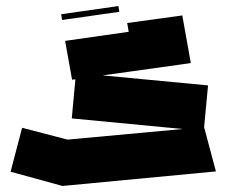

<svg xmlns="http://www.w3.org/2000/svg" viewBox="-20 -614 748 634"><path d="M187 0H186L15 -47L53 -192L203 -153L583 -188L217 -223L229 -352L218 -351L195 -479L405 -509L400 -538L582 -563L610 -406L605 -405L319 -365L667 -332L654 -194L693 -48ZM185 -548 182 -567 371 -594 374 -575Z"/></svg>

Font: Blaka Ink
Style: Regular
Weight: 400
Designer: Mohamed Gaber
Foundry: Kief Type Foundry
Version: Version 1.003; ttfautohint (v1.8.4.7-5d5b)